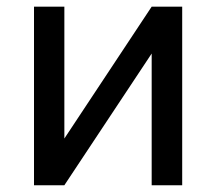

<svg xmlns="http://www.w3.org/2000/svg" viewBox="-20 -548 640 568"><path d="M428.7 -528.3H519V0H428.7V-389.6L170.4 0H80.6V-528.3H170.4V-138.2Z"/></svg>

Font: Roboto Mono
Style: Regular
Weight: 400
Designer: Google
Version: Version 2.000985; 2015; ttfautohint (v1.3)